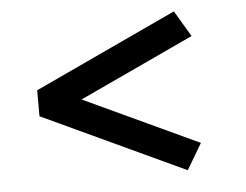

<svg xmlns="http://www.w3.org/2000/svg" viewBox="-42 -549 765 596"><g transform="rotate(-5 340.5 -251.5)"><path d="M520 -4 76 -211V-292L520 -499L568 -418L126 -212V-291L568 -85Z"/></g></svg>

Font: Lexend Mega
Style: Regular
Weight: 400
Designer: Bonnie Shaver-Troup, Thomas Jockin
Foundry: Lexend
Version: Version 1.007